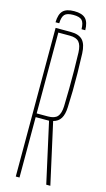

<svg xmlns="http://www.w3.org/2000/svg" viewBox="-137 -953 549 998"><g transform="rotate(15 137.0 -454.5)"><path d="M132 -909Q174 -909 192.8 -890.2Q211.5 -871.5 212 -828H192Q191.5 -862.5 178.8 -875.8Q166 -889 132 -889Q98.5 -889 85.8 -875.8Q73 -862.5 72 -828H52Q53 -871.5 71.5 -890.2Q90 -909 132 -909ZM60 0V-800H142Q185.5 -800 205.8 -778.2Q226 -756.5 228 -707Q230 -653 230.8 -602.8Q231.5 -552.5 230.8 -506.2Q230 -460 228 -418Q226.5 -379 213.2 -357.5Q200 -336 173 -329L246 0H224L152 -325H80V0ZM80 -345H141Q176.5 -345 191.5 -362Q206.5 -379 208 -418Q209.5 -466 210 -514.2Q210.5 -562.5 210 -610.8Q209.5 -659 208 -707Q206.5 -746 191.5 -763Q176.5 -780 142 -780H80Z"/></g></svg>

Font: Big Shoulders Display Thin Thin
Style: Regular
Weight: 250
Version: Version 2.002